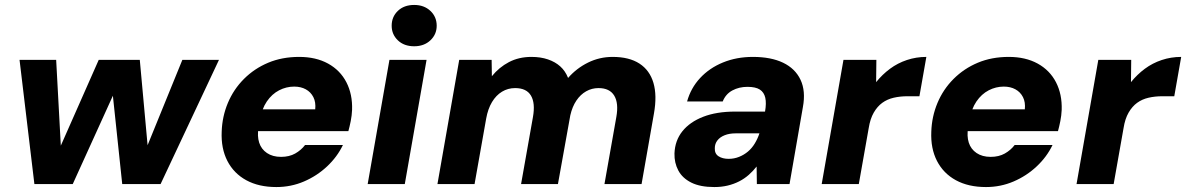

<svg xmlns="http://www.w3.org/2000/svg" viewBox="-20 -744 4794 776"><path d="M119 0 59 -502H207L229 -96L200 -97L379 -502H545L582 -97H552L717 -502H865L629 0H474L430 -416H463L274 0Z M1097 12Q1026 12 975.5 -15.5Q925 -43 899 -93.5Q873 -144 876 -212Q878 -273 901 -328Q924 -383 966 -425Q1008 -467 1064 -490.5Q1120 -514 1189 -514Q1257 -514 1306 -487Q1355 -460 1380 -411.5Q1405 -363 1403 -300Q1402 -277 1397.5 -254.5Q1393 -232 1388 -214H980L996 -302H1254Q1257 -331 1246.5 -351.5Q1236 -372 1216 -383Q1196 -394 1169 -394Q1137 -394 1108 -379Q1079 -364 1058.5 -334Q1038 -304 1030 -258L1025 -229Q1019 -194 1027.5 -167.5Q1036 -141 1059 -125.5Q1082 -110 1116 -110Q1149 -110 1173 -123.5Q1197 -137 1213 -158H1366Q1343 -110 1302 -71.5Q1261 -33 1208.5 -10.5Q1156 12 1097 12Z M1466 0 1554 -502H1704L1616 0ZM1654 -557Q1613 -557 1588 -581Q1563 -605 1563 -640Q1563 -676 1588 -700Q1613 -724 1654 -724Q1694 -724 1719.5 -700Q1745 -676 1745 -640Q1745 -605 1719.5 -581Q1694 -557 1654 -557Z M1748 0 1836 -502H1967L1968 -436Q1997 -472 2037 -493Q2077 -514 2128 -514Q2165 -514 2194.5 -504Q2224 -494 2244.5 -475.5Q2265 -457 2276 -429Q2310 -468 2356.5 -491Q2403 -514 2456 -514Q2523 -514 2564.5 -487Q2606 -460 2621 -409Q2636 -358 2623 -285L2573 0H2423L2471 -271Q2481 -327 2462.5 -357.5Q2444 -388 2399 -388Q2372 -388 2349 -375Q2326 -362 2309.5 -337.5Q2293 -313 2285 -278L2235 0H2086L2134 -271Q2144 -327 2126 -357.5Q2108 -388 2062 -388Q2033 -388 2009 -373.5Q1985 -359 1968.5 -331.5Q1952 -304 1945 -265L1898 0Z M2867 12Q2810 12 2774 -6Q2738 -24 2721.5 -55Q2705 -86 2706 -124Q2708 -176 2738 -213.5Q2768 -251 2822 -272Q2876 -293 2951 -293H3072Q3078 -327 3073 -349Q3068 -371 3051 -382Q3034 -393 3001 -393Q2967 -393 2940 -378.5Q2913 -364 2901 -334H2757Q2772 -388 2809.5 -428.5Q2847 -469 2902 -491.5Q2957 -514 3023 -514Q3096 -514 3145 -490.5Q3194 -467 3215.5 -421.5Q3237 -376 3225 -311L3171 0H3039L3038 -71Q3024 -53 3006.5 -37.5Q2989 -22 2967.5 -11Q2946 0 2921 6Q2896 12 2867 12ZM2925 -102Q2947 -102 2967 -110Q2987 -118 3003 -131.5Q3019 -145 3030.5 -164Q3042 -183 3049 -204V-205H2953Q2928 -205 2909 -197.5Q2890 -190 2879.5 -176.5Q2869 -163 2869 -145Q2868 -123 2884 -112.5Q2900 -102 2925 -102Z M3301 0 3389 -502H3522L3521 -412Q3546 -443 3577 -466Q3608 -489 3645.5 -501.5Q3683 -514 3724 -514L3696 -355H3648Q3618 -355 3592 -349Q3566 -343 3546 -328.5Q3526 -314 3511.5 -289Q3497 -264 3491 -226L3451 0Z M3965 12Q3894 12 3843.5 -15.5Q3793 -43 3767 -93.5Q3741 -144 3744 -212Q3746 -273 3769 -328Q3792 -383 3834 -425Q3876 -467 3932 -490.5Q3988 -514 4057 -514Q4125 -514 4174 -487Q4223 -460 4248 -411.5Q4273 -363 4271 -300Q4270 -277 4265.5 -254.5Q4261 -232 4256 -214H3848L3864 -302H4122Q4125 -331 4114.5 -351.5Q4104 -372 4084 -383Q4064 -394 4037 -394Q4005 -394 3976 -379Q3947 -364 3926.5 -334Q3906 -304 3898 -258L3893 -229Q3887 -194 3895.5 -167.5Q3904 -141 3927 -125.5Q3950 -110 3984 -110Q4017 -110 4041 -123.5Q4065 -137 4081 -158H4234Q4211 -110 4170 -71.5Q4129 -33 4076.5 -10.5Q4024 12 3965 12Z M4331 0 4419 -502H4552L4551 -412Q4576 -443 4607 -466Q4638 -489 4675.5 -501.5Q4713 -514 4754 -514L4726 -355H4678Q4648 -355 4622 -349Q4596 -343 4576 -328.5Q4556 -314 4541.5 -289Q4527 -264 4521 -226L4481 0Z"/></svg>

Font: DM Sans 16pt Black
Style: Italic
Weight: 900
Italic angle: -10°
Version: Version 4.004;gftools[0.9.30]